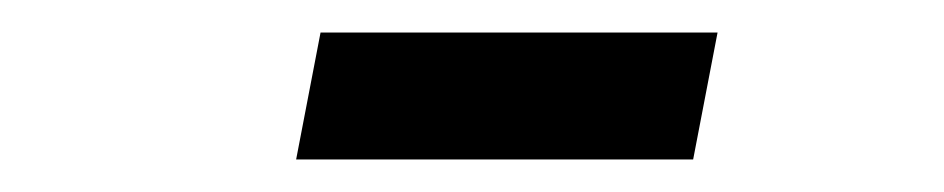

<svg xmlns="http://www.w3.org/2000/svg" viewBox="-20 -732 580 118"><path d="M177 -712H421L406 -634H162Z"/></svg>

Font: IBM Plex Sans Condensed Medium
Style: Italic
Weight: 500
Width: 3
Italic angle: -11°
Designer: Mike Abbink, Paul van der Laan, Pieter van Rosmalen
Foundry: Bold Monday
Version: Version 1.3